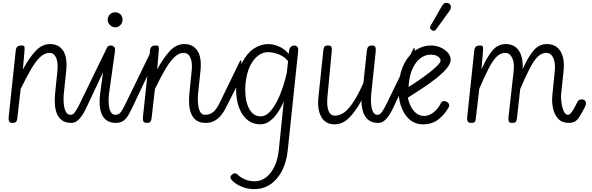

<svg xmlns="http://www.w3.org/2000/svg" viewBox="-20 -859 4140 1342"><path d="M479 0Q438 0 413.5 -18Q389 -36 377.2 -65.8Q365.5 -95.5 363.5 -132Q361.5 -168.5 365 -205L381 -360.5Q387.5 -422 372.2 -455.8Q357 -489.5 325 -489.5Q293.5 -489.5 263 -462Q232.5 -434.5 199.2 -378.8Q166 -323 124.5 -237.5L102 -41.5Q101 -29.5 98.8 -20.2Q96.5 -11 90 -5.5Q83.5 0 69.5 0Q48.5 0 43.5 -11.2Q38.5 -22.5 40.5 -39.5L90 -506Q92 -524.5 101.2 -532.8Q110.5 -541 132 -541Q147 -541 150 -533.8Q153 -526.5 151.5 -508L140 -373.5Q182 -452.5 227.8 -501.8Q273.5 -551 329 -551Q392.5 -551 422.5 -502.8Q452.5 -454.5 442.5 -362.5L426 -205Q424 -187 424.2 -162Q424.5 -137 428.8 -112.8Q433 -88.5 443.8 -72.5Q454.5 -56.5 474 -56.5Q487 -56.5 493 -47.2Q499 -38 499 -27Q499 -17 494 -8.5Q489 0 479 0ZM475.5 -56.5Q490 -56.5 504.8 -77Q519.5 -97.5 537 -133.5L726.5 -523Q727.5 -524.5 728 -525Q728.5 -525.5 729 -525.5Q732 -525.5 734.5 -510.8Q737 -496 736.5 -475Q736 -457 733 -437.5Q730 -418 723 -402.5L581.5 -101.5Q569.5 -76 554.2 -52.8Q539 -29.5 520.2 -14.8Q501.5 0 479 0Q461 0 452.2 -9Q443.5 -18 443.5 -29Q443.5 -39.5 451.8 -48Q460 -56.5 475.5 -56.5Z M733 -722Q733 -744 748.2 -758.5Q763.5 -773 785.5 -773Q806.5 -773 821.5 -758.8Q836.5 -744.5 836.5 -722Q836.5 -707.5 829.8 -695Q823 -682.5 811.5 -675.2Q800 -668 785.5 -668Q765.5 -668 749.2 -683.5Q733 -699 733 -722ZM790 0Q749.5 0 725 -18Q700.5 -36 689.2 -65.8Q678 -95.5 676.5 -132Q675 -168.5 680 -205L719.5 -496.5Q722 -515.5 727.2 -525Q732.5 -534.5 739.5 -537.8Q746.5 -541 754 -541Q765.5 -541.5 776.2 -533.2Q787 -525 783 -496.5L742 -205Q739.5 -187 739 -162Q738.5 -137 742.2 -112.8Q746 -88.5 756.8 -72.5Q767.5 -56.5 787.5 -56.5H802Q811.5 -56.5 817 -50.8Q822.5 -45 824 -36.8Q825.5 -28.5 822.2 -20Q819 -11.5 811 -5.8Q803 0 790 0ZM786.5 -56.5Q811.5 -56.5 825.8 -77Q840 -97.5 857.5 -133.5L1040.5 -510.5Q1050.5 -531.5 1055.5 -532.5Q1061.5 -534 1060.2 -511.5Q1059 -489 1054.5 -461Q1050 -436 1044.8 -413Q1039.5 -390 1035.5 -382.5L902 -101.5Q889.5 -75.5 875.8 -52.2Q862 -29 842 -14.5Q822 0 790 0Q772 0 763.2 -9Q754.5 -18 754.5 -29Q754.5 -39.5 762.8 -48Q771 -56.5 786.5 -56.5Z M1417.5 0Q1376.5 0 1352 -18Q1327.5 -36 1315.8 -65.8Q1304 -95.5 1302 -132Q1300 -168.5 1303.5 -205L1319.5 -360.5Q1326 -422 1310.8 -455.8Q1295.5 -489.5 1263.5 -489.5Q1232 -489.5 1201.5 -462Q1171 -434.5 1137.8 -378.8Q1104.5 -323 1063 -237.5L1040.5 -41.5Q1039.5 -29.5 1037.2 -20.2Q1035 -11 1028.5 -5.5Q1022 0 1008 0Q987 0 982 -11.2Q977 -22.5 979 -39.5L1028.5 -506Q1030.5 -524.5 1039.8 -532.8Q1049 -541 1070.5 -541Q1085.5 -541 1088.5 -533.8Q1091.5 -526.5 1090 -508L1078.5 -373.5Q1120.5 -452.5 1166.2 -501.8Q1212 -551 1267.5 -551Q1331 -551 1361 -502.8Q1391 -454.5 1381 -362.5L1364.5 -205Q1362.5 -187 1362.8 -162Q1363 -137 1367.2 -112.8Q1371.5 -88.5 1382.2 -72.5Q1393 -56.5 1412.5 -56.5Q1425.5 -56.5 1431.5 -47.2Q1437.5 -38 1437.5 -27Q1437.5 -17 1432.5 -8.5Q1427.5 0 1417.5 0ZM1414 -56.5Q1448 -56.5 1471.2 -77Q1494.5 -97.5 1512 -133.5L1657.5 -432.5Q1660 -437 1661.5 -437Q1666.5 -437.5 1667.5 -426.2Q1668.5 -415 1667 -397.2Q1665.5 -379.5 1663 -359.5Q1660.5 -337 1655 -311Q1649.5 -285 1645.5 -277L1556.5 -101.5Q1543.5 -75.5 1524.5 -52.2Q1505.5 -29 1479.2 -14.5Q1453 0 1417.5 0Q1399.5 0 1390.8 -9Q1382 -18 1382 -29Q1382 -36 1385.5 -42.2Q1389 -48.5 1396.2 -52.5Q1403.5 -56.5 1414 -56.5Z M1800.5 10Q1752 10 1717.5 -14.8Q1683 -39.5 1662.5 -80.5Q1642 -121.5 1634.8 -171.2Q1627.5 -221 1632.5 -271Q1642 -362.5 1674.2 -425Q1706.5 -487.5 1754 -519.2Q1801.5 -551 1857.5 -551Q1888.5 -551 1926.8 -535.5Q1965 -520 1998 -483L2001 -506Q2003.5 -524 2013.8 -532.5Q2024 -541 2036.5 -541Q2049 -541 2057.8 -532Q2066.5 -523 2064 -502L1991.5 189Q1983 272.5 1951.5 334Q1920 395.5 1870.2 429.2Q1820.5 463 1756.5 463Q1712.5 463 1671.5 446.8Q1630.5 430.5 1603 403Q1590 389 1591 378Q1592 367 1607.5 357Q1615.5 351.5 1624.2 352.2Q1633 353 1641 361.5Q1662 382.5 1693.2 395.2Q1724.5 408 1759 408Q1804.5 408 1840.2 380.2Q1876 352.5 1899 303.5Q1922 254.5 1928.5 191L1963.5 -150.5Q1946.5 -110 1921.8 -73.2Q1897 -36.5 1866.5 -13.2Q1836 10 1800.5 10ZM1695.5 -269Q1692 -230 1696 -190.5Q1700 -151 1712.5 -118.2Q1725 -85.5 1747.2 -65.5Q1769.5 -45.5 1802 -45.5Q1834.5 -45.5 1863 -74.5Q1891.5 -103.5 1915.2 -149.5Q1939 -195.5 1956.5 -248.5Q1974 -301.5 1984.5 -349.5L1993.5 -431Q1969 -463.5 1928.2 -479Q1887.5 -494.5 1854.5 -494.5Q1795 -494.5 1750.2 -435Q1705.5 -375.5 1695.5 -269Z M2624 0Q2578.5 0 2553 -22Q2527.5 -44 2517 -79.8Q2506.5 -115.5 2506.5 -156.5Q2462.5 -76 2417.8 -33Q2373 10 2318.5 10Q2255 10 2225.8 -41.8Q2196.5 -93.5 2205.5 -178.5L2240 -506.5Q2241 -519 2246 -530Q2251 -541 2272.5 -541Q2293 -541 2296.8 -530.5Q2300.5 -520 2299 -504L2268.5 -180.5Q2263 -119.5 2276 -85Q2289 -50.5 2322.5 -50.5Q2353 -50.5 2383.5 -71.5Q2414 -92.5 2447.5 -142.5Q2481 -192.5 2520 -278.5L2544.5 -506.5Q2545.5 -514.5 2548.2 -522.5Q2551 -530.5 2558.2 -535.8Q2565.5 -541 2579 -541Q2599 -541 2603.5 -530.2Q2608 -519.5 2606.5 -504L2575 -205Q2573 -187 2572.8 -162Q2572.5 -137 2576.2 -112.8Q2580 -88.5 2590.2 -72.5Q2600.5 -56.5 2619 -56.5Q2629 -56.5 2634 -47.2Q2639 -38 2639.5 -27.5Q2640 -17 2636.2 -8.5Q2632.5 0 2624 0ZM2620.5 -56.5Q2635 -56.5 2649.8 -77Q2664.5 -97.5 2682 -133.5L2871.5 -523Q2872.5 -524.5 2873 -525Q2873.5 -525.5 2874 -525.5Q2877 -525.5 2879.5 -510.8Q2882 -496 2881.5 -475Q2881 -457 2878 -437.5Q2875 -418 2868 -402.5L2726.5 -101.5Q2714.5 -76 2699.2 -52.8Q2684 -29.5 2665.2 -14.8Q2646.5 0 2624 0Q2606 0 2597.2 -9Q2588.5 -18 2588.5 -29Q2588.5 -39.5 2596.8 -48Q2605 -56.5 2620.5 -56.5Z M2937.5 10Q2889 10 2854.2 -14.8Q2819.5 -39.5 2798.5 -80.8Q2777.5 -122 2769.5 -172Q2761.5 -222 2766.5 -272Q2776 -360 2808.2 -419.8Q2840.5 -479.5 2888.5 -510.2Q2936.5 -541 2992 -541Q3028 -541 3059.5 -527Q3091 -513 3110.5 -490.5Q3130 -468 3130 -442Q3130 -413.5 3101.2 -379.5Q3072.5 -345.5 3027 -310Q2981.5 -274.5 2929.5 -240.2Q2877.5 -206 2831 -176.5Q2837 -144.5 2851.8 -115Q2866.5 -85.5 2890 -67Q2913.5 -48.5 2945.5 -48.5Q2977 -48.5 3008.8 -72.2Q3040.5 -96 3062.5 -139.5Q3067.5 -149 3079 -151.8Q3090.5 -154.5 3103 -147Q3115.5 -140.5 3118.5 -129.5Q3121.5 -118.5 3116 -109Q3087.5 -58 3043.8 -24Q3000 10 2937.5 10ZM2835.5 -251Q2871 -273 2910 -299.8Q2949 -326.5 2983 -353Q3017 -379.5 3038.2 -401.5Q3059.5 -423.5 3059.5 -435.5Q3059.5 -449 3042.5 -463Q3025.5 -477 2989 -477Q2951.5 -477 2919 -452.5Q2886.5 -428 2864.5 -381.5Q2842.5 -335 2837 -269ZM2999 -647.5Q2991 -652.5 2987 -660Q2983 -667.5 2992 -683L3069 -817Q3081.5 -838.5 3096.8 -839.2Q3112 -840 3121 -832.5Q3132.5 -822 3132 -809.2Q3131.5 -796.5 3123 -784.5L3030.5 -656.5Q3021.5 -644 3013.8 -643.8Q3006 -643.5 2999 -647.5Z M3955.5 0Q3909 0 3882.2 -28.2Q3855.5 -56.5 3845.8 -100.2Q3836 -144 3840.5 -191L3857.5 -360.5Q3863.5 -419.5 3847 -454.5Q3830.5 -489.5 3798.5 -489.5Q3767 -489.5 3739.8 -463.8Q3712.5 -438 3683.5 -382.2Q3654.5 -326.5 3616 -236.5L3594.5 -41.5Q3592.5 -25.5 3588.8 -12.8Q3585 0 3560 0Q3540 0 3536 -11Q3532 -22 3534 -39.5L3570 -360.5Q3577 -419.5 3560 -454.5Q3543 -489.5 3511 -489.5Q3479.5 -489.5 3452.5 -463.8Q3425.5 -438 3396.8 -383Q3368 -328 3330 -239L3307 -41.5Q3306 -30 3304.5 -20.5Q3303 -11 3296.8 -5.5Q3290.5 0 3274 0Q3253.5 0 3248.5 -11.2Q3243.5 -22.5 3245.5 -39.5L3295 -506Q3297 -524.5 3306.2 -532.8Q3315.5 -541 3336.5 -541Q3351.5 -541 3354.8 -533.8Q3358 -526.5 3356.5 -508L3345.5 -374.5Q3383 -459 3421.2 -505Q3459.5 -551 3515 -551Q3576 -551 3606.5 -505.2Q3637 -459.5 3633.5 -376Q3670.5 -459.5 3708.8 -505.2Q3747 -551 3802.5 -551Q3865.5 -551 3897 -501.5Q3928.5 -452 3919 -362.5L3902.5 -205Q3900.5 -187 3902.2 -162Q3904 -137 3909.8 -112.8Q3915.5 -88.5 3925.5 -72.5Q3935.5 -56.5 3950.5 -56.5Q3964.5 -56.5 3971.2 -47Q3978 -37.5 3978.5 -26.5Q3978.5 -16.5 3972.8 -8.2Q3967 0 3955.5 0ZM3950.5 -56.5Q3958 -56.5 3966.5 -64.5Q3975.5 -73 3987.8 -93.5Q4000 -114 4018 -150.5Q4019.5 -154 4027 -159.2Q4034.5 -164.5 4045.5 -164.5Q4057 -164.5 4065.8 -158Q4074.5 -151.5 4075.5 -137.5Q4076.5 -129.5 4071.8 -118.5Q4067 -107.5 4048 -73Q4036 -52 4026.2 -37.2Q4016.5 -22.5 4005 -14Q3986 0 3955.5 0Q3945 0 3940.2 -9Q3935.5 -18 3935.5 -29Q3935.5 -39.5 3939.5 -48Q3943.5 -56.5 3950.5 -56.5Z"/></svg>

Font: Edu SA Hand Cursive
Style: Regular
Weight: 400
Designer: Tina and Corey Anderson, Eben Sorkin, Mirko Velimirovic
Foundry: Google for Education
Version: Version 2.000